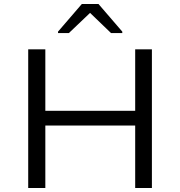

<svg xmlns="http://www.w3.org/2000/svg" viewBox="-20 -933 895 953"><path d="M120 0V-688H205V-383H651V-688H734V0H651V-310H205V0ZM268 -769V-776L386 -913H469L587 -776V-769H531L427 -869L322 -769Z"/></svg>

Font: Saira Expanded
Style: Regular
Weight: 400
Width: 7
Designer: Hector Gatti with collaboration of the Omnibus-Type team
Foundry: Omnibus-Type
Version: Version 1.100; ttfautohint (v1.8.3)